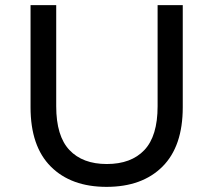

<svg xmlns="http://www.w3.org/2000/svg" viewBox="-20 -720 831 748"><path d="M395 8Q257 8 178 -71Q99 -150 99 -302V-700H199V-306Q199 -190 250.5 -135.5Q302 -81 396 -81Q491 -81 542.5 -135.5Q594 -190 594 -306V-700H692V-302Q692 -150 613 -71Q534 8 395 8Z"/></svg>

Font: Montserrat Z Med
Style: Regular
Weight: 500
Designer: Julieta Ulanovsky
Foundry: Julieta Ulanovsky
Version: Version 8.000